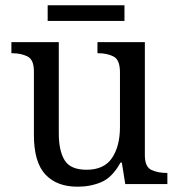

<svg xmlns="http://www.w3.org/2000/svg" viewBox="-20 -695 675 725"><path d="M273 10Q194 10 151 -36.5Q108 -83 108 -186V-426Q108 -470 83.5 -482Q59 -494 26 -494H23V-536H202V-191Q202 -126 224 -90Q246 -54 307 -54Q373 -54 403 -98.5Q433 -143 433 -216V-422Q433 -469 409 -481.5Q385 -494 351 -494H348V-536H527V-109Q527 -65 551.5 -53.5Q576 -42 609 -42H612V0H453L440 -81H435Q404 -25 363 -7.5Q322 10 273 10ZM160 -616V-675H450V-616Z"/></svg>

Font: Noto Serif NP Hmong
Style: Regular
Weight: 400
Designer: Dalton Maag Ltd
Foundry: Dalton Maag Ltd
Version: Version 1.001